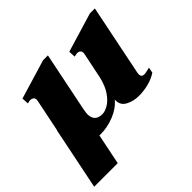

<svg xmlns="http://www.w3.org/2000/svg" viewBox="-166 -654 1009 1009"><g transform="rotate(-45 338.5 -149.0)"><path d="M599 -50Q608 -50 621.5 -53.5Q635 -57 641 -58L635 -27Q609 -9 573 0.5Q537 10 500 10Q459 10 427 -7Q395 -24 395 -60Q395 -65 396 -67Q364 -29 314 -9.5Q264 10 216 10H205L170 181H-5L66 -167H67L103 -343Q105 -351 105 -355Q105 -368 97 -373.5Q89 -379 78 -379Q77 -379 58 -375L56 -413L275 -479H311L243 -145Q239 -121 239 -114Q239 -58 296 -58Q315 -58 340 -72.5Q365 -87 387.5 -119.5Q410 -152 422 -203L451 -343Q453 -351 453 -355Q453 -379 426 -379Q425 -379 406 -375L404 -413L623 -479H660L580 -86Q578 -74 578 -71Q578 -50 599 -50Z"/></g></svg>

Font: Taviraj ExtraBold
Style: Italic
Weight: 800
Italic angle: -12°
Designer: Katatrad Team
Foundry: CadsonDemak
Version: Version 1.001